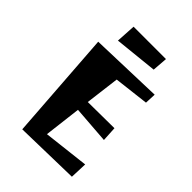

<svg xmlns="http://www.w3.org/2000/svg" viewBox="-244 -969 1094 1094"><g transform="rotate(45 302.5 -422.0)"><path d="M531 0 140 9 93 -650 534 -664 531 -597 320 -572 294 -365 507 -367 512 -277 286 -294 259 -71 535 -103ZM429 -761 168 -734 175 -853H436Z"/></g></svg>

Font: Joti One
Style: Regular
Weight: 400
Designer: Eduardo Rodriguez Tunni
Foundry: Eduardo Rodriguez Tunni
Version: Version 1.001